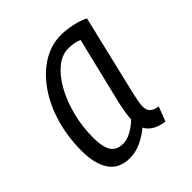

<svg xmlns="http://www.w3.org/2000/svg" viewBox="-153 -646 768 768"><g transform="rotate(-45 231.0 -262.0)"><path d="M152 10Q91 10 63 -32Q35 -74 35 -147Q35 -227 55.5 -297Q76 -367 113.5 -420.5Q151 -474 200 -504Q249 -534 306 -534Q332 -534 366 -527Q400 -520 425 -507L344 -167Q339 -145 336 -128.5Q333 -112 333 -100Q333 -79 344 -69Q355 -59 379 -55L355 7Q293 -2 273 -41Q248 -20 216.5 -5Q185 10 152 10ZM173 -50Q196 -50 220 -63.5Q244 -77 264 -96Q265 -116 269 -139Q273 -162 279 -188L346 -464Q333 -470 318.5 -472.5Q304 -475 287 -475Q251 -475 218.5 -448.5Q186 -422 160.5 -376.5Q135 -331 120 -273Q105 -215 105 -152Q105 -100 120.5 -75Q136 -50 173 -50Z"/></g></svg>

Font: Ubuntu Sans Condensed
Style: Italic
Weight: 400
Width: 3
Italic angle: -13.5°
Designer: Dalton Maag Ltd
Foundry: Dalton Maag Ltd
Version: Version 1.006; ttfautohint (v1.8.4.7-5d5b)